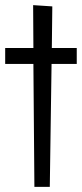

<svg xmlns="http://www.w3.org/2000/svg" viewBox="-29 -730 319 748"><path d="M174.8 -705.1 172.9 -543H270V-481H171.9L165 -2H105L101.1 -481H-8.8V-543H101.1L100.1 -710Z"/></svg>

Font: Englebert
Style: Regular
Weight: 400
Designer: Astigmatic (AOETI)
Foundry: Astigmatic (AOETI)
Version: Version 1.000